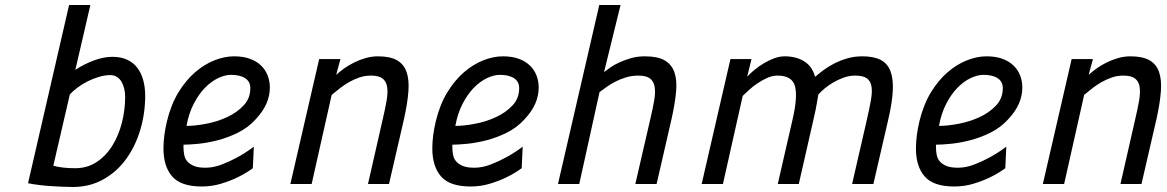

<svg xmlns="http://www.w3.org/2000/svg" viewBox="-20 -735 4662 767"><path d="M281 -456Q316 -479 355 -493.5Q394 -508 429 -508Q464 -508 489 -496Q514 -484 529.5 -463Q545 -442 552.5 -413.5Q560 -385 560 -353Q560 -281 540 -215Q520 -149 483 -98.5Q446 -48 392 -18Q338 12 271 12Q253 12 230.5 11Q208 10 184 8.5Q160 7 136 4Q112 1 92 -3L256 -715H341ZM421 -435Q399 -435 375.5 -428Q352 -421 330 -410Q308 -399 289.5 -385Q271 -371 259 -358L193 -73Q210 -68 232.5 -65.5Q255 -63 280 -63Q329 -63 366.5 -88Q404 -113 429 -153.5Q454 -194 467 -245Q480 -296 480 -349Q480 -364 476.5 -379.5Q473 -395 466 -407.5Q459 -420 447.5 -427.5Q436 -435 421 -435Z M801 -65Q833 -65 866.5 -78Q900 -91 929 -107Q962 -125 994 -149L990 -63Q961 -42 928 -26Q899 -12 862.5 -1Q826 10 786 10Q703 10 668 -30Q633 -70 633 -142Q633 -192 647 -251Q663 -317 692.5 -365.5Q722 -414 759 -446Q796 -478 836.5 -494Q877 -510 915 -510Q951 -510 977.5 -500.5Q1004 -491 1022 -474Q1040 -457 1049 -434Q1058 -411 1058 -385Q1058 -353 1044.5 -321.5Q1031 -290 1001 -258Q971 -225 930.5 -205Q890 -185 849 -174.5Q808 -164 771.5 -160.5Q735 -157 713 -157V-147Q713 -131 716 -116Q719 -101 728.5 -90Q738 -79 755 -72Q772 -65 801 -65ZM903 -436Q879 -436 851.5 -423Q824 -410 799 -384.5Q774 -359 754 -320.5Q734 -282 725 -232Q759 -232 803.5 -240.5Q848 -249 887 -267Q926 -285 953 -313.5Q980 -342 980 -383Q980 -409 959.5 -422.5Q939 -436 903 -436Z M1140 0 1255 -499H1340L1323 -436Q1336 -448 1354 -461Q1372 -474 1394 -485Q1416 -496 1440.5 -503Q1465 -510 1490 -510Q1538 -510 1565.5 -494.5Q1593 -479 1604 -448Q1615 -417 1611.5 -370Q1608 -323 1594 -260L1534 0H1450L1509 -259Q1519 -301 1524.5 -333.5Q1530 -366 1526.5 -388Q1523 -410 1508 -421.5Q1493 -433 1462 -433Q1437 -433 1415.5 -425.5Q1394 -418 1374.5 -407Q1355 -396 1338 -382.5Q1321 -369 1305 -356L1225 0Z M1875 -65Q1907 -65 1940.5 -78Q1974 -91 2003 -107Q2036 -125 2068 -149L2064 -63Q2035 -42 2002 -26Q1973 -12 1936.5 -1Q1900 10 1860 10Q1777 10 1742 -30Q1707 -70 1707 -142Q1707 -192 1721 -251Q1737 -317 1766.5 -365.5Q1796 -414 1833 -446Q1870 -478 1910.5 -494Q1951 -510 1989 -510Q2025 -510 2051.5 -500.5Q2078 -491 2096 -474Q2114 -457 2123 -434Q2132 -411 2132 -385Q2132 -353 2118.5 -321.5Q2105 -290 2075 -258Q2045 -225 2004.5 -205Q1964 -185 1923 -174.5Q1882 -164 1845.5 -160.5Q1809 -157 1787 -157V-147Q1787 -131 1790 -116Q1793 -101 1802.5 -90Q1812 -79 1829 -72Q1846 -65 1875 -65ZM1977 -436Q1953 -436 1925.5 -423Q1898 -410 1873 -384.5Q1848 -359 1828 -320.5Q1808 -282 1799 -232Q1833 -232 1877.5 -240.5Q1922 -249 1961 -267Q2000 -285 2027 -313.5Q2054 -342 2054 -383Q2054 -409 2033.5 -422.5Q2013 -436 1977 -436Z M2209 0 2374 -715H2459L2393 -447Q2403 -455 2419 -466Q2435 -477 2456 -486.5Q2477 -496 2502 -503Q2527 -510 2556 -510Q2606 -510 2634 -494.5Q2662 -479 2673.5 -448Q2685 -417 2681 -370.5Q2677 -324 2663 -261L2603 0H2518L2578 -260Q2588 -302 2593.5 -334.5Q2599 -367 2595 -389Q2591 -411 2576 -422Q2561 -433 2530 -433Q2504 -433 2481 -426Q2458 -419 2438.5 -409Q2419 -399 2403 -387.5Q2387 -376 2375 -367L2294 0Z M2783 0 2898 -499H2982L2965 -429Q2977 -442 2994 -456Q3011 -470 3031 -482Q3051 -494 3072.5 -502Q3094 -510 3115 -510Q3160 -510 3192.5 -490Q3225 -470 3236 -428Q3250 -440 3268.5 -454Q3287 -468 3311 -480.5Q3335 -493 3363.5 -501.5Q3392 -510 3425 -510Q3471 -510 3498.5 -495.5Q3526 -481 3537.5 -450Q3549 -419 3546.5 -372Q3544 -325 3529 -260L3469 0H3384L3443 -257Q3453 -301 3459 -334Q3465 -367 3461.5 -389Q3458 -411 3443 -422Q3428 -433 3396 -433Q3373 -433 3350.5 -425Q3328 -417 3308.5 -405.5Q3289 -394 3273.5 -381Q3258 -368 3249 -357Q3247 -347 3243.5 -324.5Q3240 -302 3230 -259L3171 0H3087L3146 -257Q3167 -347 3156 -390Q3145 -433 3086 -433Q3066 -433 3045.5 -424Q3025 -415 3006.5 -402.5Q2988 -390 2972.5 -376Q2957 -362 2947 -352L2868 0Z M3807 -65Q3839 -65 3872.5 -78Q3906 -91 3935 -107Q3968 -125 4000 -149L3996 -63Q3967 -42 3934 -26Q3905 -12 3868.5 -1Q3832 10 3792 10Q3709 10 3674 -30Q3639 -70 3639 -142Q3639 -192 3653 -251Q3669 -317 3698.5 -365.5Q3728 -414 3765 -446Q3802 -478 3842.5 -494Q3883 -510 3921 -510Q3957 -510 3983.5 -500.5Q4010 -491 4028 -474Q4046 -457 4055 -434Q4064 -411 4064 -385Q4064 -353 4050.5 -321.5Q4037 -290 4007 -258Q3977 -225 3936.5 -205Q3896 -185 3855 -174.5Q3814 -164 3777.5 -160.5Q3741 -157 3719 -157V-147Q3719 -131 3722 -116Q3725 -101 3734.5 -90Q3744 -79 3761 -72Q3778 -65 3807 -65ZM3909 -436Q3885 -436 3857.5 -423Q3830 -410 3805 -384.5Q3780 -359 3760 -320.5Q3740 -282 3731 -232Q3765 -232 3809.5 -240.5Q3854 -249 3893 -267Q3932 -285 3959 -313.5Q3986 -342 3986 -383Q3986 -409 3965.5 -422.5Q3945 -436 3909 -436Z M4146 0 4261 -499H4346L4329 -436Q4342 -448 4360 -461Q4378 -474 4400 -485Q4422 -496 4446.5 -503Q4471 -510 4496 -510Q4544 -510 4571.5 -494.5Q4599 -479 4610 -448Q4621 -417 4617.5 -370Q4614 -323 4600 -260L4540 0H4456L4515 -259Q4525 -301 4530.5 -333.5Q4536 -366 4532.5 -388Q4529 -410 4514 -421.5Q4499 -433 4468 -433Q4443 -433 4421.5 -425.5Q4400 -418 4380.5 -407Q4361 -396 4344 -382.5Q4327 -369 4311 -356L4231 0Z"/></svg>

Font: Panefresco 500wt
Style: Italic
Weight: 700
Foundry: Campivisivi & Chank Co
Version: Version 1.000